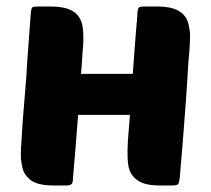

<svg xmlns="http://www.w3.org/2000/svg" viewBox="-20 -570 649 590"><path d="M559 -497Q561 -488 562.5 -479Q564 -470 564 -459Q564 -451 563.5 -440Q563 -429 562 -414Q559 -385 556 -332Q553 -279 547 -204Q544 -166 540.5 -120Q537 -74 532 -20Q530 -7 527 -4Q523 0 510 0H474Q442 0 423 -6Q406 -11 392 -25Q380 -37 376 -54Q372 -70 372 -95Q372 -103 372 -113Q372 -123 373 -137Q375 -166 379 -213V-217H220Q220 -209 219 -204Q216 -166 212.5 -120Q209 -74 204 -20Q204 -7 199 -4Q196 0 182 0H146Q115 0 96 -6Q76 -12 65 -25Q53 -37 49 -54Q47 -63 45.5 -73Q44 -83 44 -95Q44 -103 44.5 -113Q45 -123 46 -137Q47 -151 48 -170Q49 -189 51 -213Q53 -237 55.5 -267.5Q58 -298 61 -336Q63 -374 66.5 -419.5Q70 -465 74 -521Q75 -542 79 -547Q82 -550 95 -550H134Q165 -550 185 -544Q204 -538 216 -526Q228 -513 232 -497Q236 -481 236 -459Q236 -451 236 -440Q236 -429 234 -414Q233 -400 232 -382.5Q231 -365 229 -343H388Q391 -379 394 -423Q397 -467 402 -521Q402 -542 407 -547Q410 -550 423 -550H462Q492 -550 512 -544Q531 -538 543 -526Q554 -515 559 -497Z"/></svg>

Font: Poetsen One
Style: Regular
Weight: 400
Designer: Pablo Impallari, Rodrigo Fuenzalida
Foundry: Pablo Impallari, Rodrigo Fuenzalida
Version: Version 1.001; ttfautohint (v0.93) -l 8 -r 50 -G 200 -x 14 -